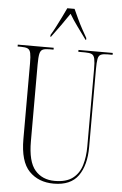

<svg xmlns="http://www.w3.org/2000/svg" viewBox="-62 -974 654 1027"><g transform="rotate(5 265.5 -460.5)"><path d="M266 10Q184 10 134 -41.5Q84 -93 84 -214V-621Q84 -657 80 -675Q76 -693 64 -698.5Q52 -704 28 -704H10V-714H203V-704H180Q157 -704 145 -698.5Q133 -693 129 -674.5Q125 -656 125 -618V-205Q125 -96 164 -50.5Q203 -5 270 -5Q332 -5 366.5 -31.5Q401 -58 414.5 -103Q428 -148 428 -204V-620Q428 -656 424 -674.5Q420 -693 408 -698.5Q396 -704 372 -704H336V-714H520V-704H492Q469 -704 457 -698.5Q445 -693 441.5 -674.5Q438 -656 438 -619V-201Q438 -104 397.5 -47Q357 10 266 10ZM180 -781Q192 -800 205.5 -826.5Q219 -853 233 -881Q247 -909 257 -931H296Q306 -909 319 -881Q332 -853 346.5 -826.5Q361 -800 372 -781V-771H369Q345 -804 320.5 -837.5Q296 -871 277 -903Q255 -870 232.5 -838.5Q210 -807 183 -771H180Z"/></g></svg>

Font: Noto Serif Display ExtraCondensed ExtraLight
Style: Regular
Weight: 200
Width: 2
Designer: Monotype Design Team
Foundry: Monotype Imaging Inc.
Version: Version 2.009